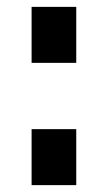

<svg xmlns="http://www.w3.org/2000/svg" viewBox="-20 -539 314 559"><path d="M72 -356H202V-519H72ZM72 0H202V-163H72Z"/></svg>

Font: FIGSv2-sans-serif ExtraBold
Style: Regular
Weight: 800
Designer: Matt McInerney, Pablo Impallari, Rodrigo Fuenzalida,Mirko Velimirovic
Foundry: Matt McInerney, Pablo Impallari, Rodrigo Fuenzalida
Version: Version 4.021;hotconv 1.0.109;makeotfexe 2.5.65596